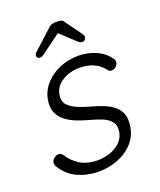

<svg xmlns="http://www.w3.org/2000/svg" viewBox="-134 -788 736 883"><g transform="rotate(-20 234.5 -347.0)"><path d="M18.6 -81.1Q12.7 -92.8 15.6 -104.5Q18.6 -116.2 31.2 -123Q40 -129.9 50.8 -128.9Q61.5 -127.9 68.4 -119.1Q89.8 -84 124.5 -62.5Q159.2 -41 211.9 -41Q240.2 -41 269 -50.3Q297.9 -59.6 319.3 -79.1Q340.8 -98.6 346.7 -128.9Q352.5 -160.2 337.4 -179.2Q322.3 -198.2 295.9 -209Q269.5 -219.7 239.3 -227.5Q206.1 -236.3 176.8 -248Q147.5 -259.8 125.5 -277.3Q103.5 -294.9 93.3 -319.8Q83 -344.7 88.9 -380.9Q96.7 -422.9 125.5 -455.1Q154.3 -487.3 196.8 -505.4Q239.3 -523.4 289.1 -523.4Q314.5 -523.4 342.3 -516.6Q370.1 -509.8 395 -495.1Q419.9 -480.5 438.5 -454.1Q445.3 -445.3 443.4 -433.6Q441.4 -421.9 429.7 -413.1Q420.9 -407.2 410.2 -407.2Q399.4 -407.2 394.5 -415Q375 -442.4 344.2 -456.1Q313.5 -469.7 275.4 -469.7Q246.1 -469.7 219.2 -460.4Q192.4 -451.2 171.9 -432.1Q151.4 -413.1 146.5 -381.8Q142.6 -352.5 158.2 -335Q173.8 -317.4 202.1 -305.2Q230.5 -293 266.6 -283.2Q296.9 -275.4 324.2 -264.2Q351.6 -252.9 371.6 -236.3Q391.6 -219.7 400.4 -194.8Q409.2 -169.9 402.3 -131.8Q394.5 -87.9 364.7 -56.2Q335 -24.4 291 -7.3Q247.1 9.8 197.3 9.8Q143.6 9.8 96.2 -11.2Q48.8 -32.2 18.6 -81.1ZM249 -662.1 149.4 -588.9Q141.6 -583 135.3 -579.1Q128.9 -575.2 121.1 -575.2Q114.3 -575.2 109.9 -580.1Q105.5 -585 106.4 -590.8Q107.4 -594.7 109.4 -599.1Q111.3 -603.5 117.2 -607.4L205.1 -687.5Q218.8 -704.1 241.2 -704.1H256.8Q267.6 -704.1 274.4 -700.7Q281.2 -697.3 286.1 -687.5L343.8 -608.4Q346.7 -603.5 347.7 -599.6Q348.6 -595.7 347.7 -590.8Q346.7 -585.9 341.8 -581.1Q336.9 -576.2 330.1 -576.2Q322.3 -576.2 316.4 -580.1Q310.5 -584 304.7 -589.8L228.5 -661.1Z"/></g></svg>

Font: Quicksand
Style: Italic
Weight: 400
Designer: Andrew Paglinawan
Foundry: Andrew Paglinawan
Version: Version 3.006